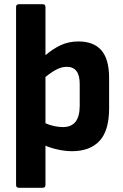

<svg xmlns="http://www.w3.org/2000/svg" viewBox="-20 -703 583 908"><path d="M69 185Q56 185 56 172V-670Q56 -683 69 -683H182Q195 -683 195 -670V-442Q230 -472 267.5 -489.5Q305 -507 351 -507Q423 -507 459.5 -465Q496 -423 496 -334V-191Q496 -85 450.5 -36.5Q405 12 321 12Q291 12 257 5Q223 -2 195 -14V172Q195 185 182 185ZM278 -102Q357 -102 357 -203V-306Q357 -387 296 -387Q272 -387 248.5 -375Q225 -363 195 -339V-120Q215 -111 237 -106.5Q259 -102 278 -102Z"/></svg>

Font: Sofia Sans ExtraBold
Style: Regular
Weight: 800
Designer: Botio Nikoltchev, Ani Petrova
Foundry: lettersoup
Version: Version 4.101; ttfautohint (v1.8.4.7-5d5b)